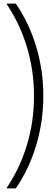

<svg xmlns="http://www.w3.org/2000/svg" viewBox="-20 -888 300 1068"><path d="M18 160V156Q91 47 130 -82Q169 -211 169 -354Q169 -496 130 -625.5Q91 -755 18 -864V-868H68Q143 -758 182 -626.5Q221 -495 221 -354Q221 -214 182 -82Q143 50 68 160Z"/></svg>

Font: Encode Sans Compressed
Style: Light
Weight: 300
Designer: Pablo Impallari, Andres Torresi
Foundry: Pablo Impallari, Andres Torresi
Version: Version 1.000; ttfautohint (v1.00) -l 8 -r 50 -G 200 -x 14 -